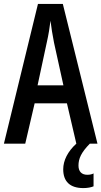

<svg xmlns="http://www.w3.org/2000/svg" viewBox="-20 -734 518 981"><path d="M370 0C326 40 303 86 303 131C303 193 337 227 406 227C428 227 446 223 458 218V152C451 156 441 159 426 159C397 159 381 142 381 112C381 76 395 45 439 0H478L301 -714H174L0 0H109L157 -206H322ZM256 -516 304 -298H172L219 -517C228 -556 234 -595 238 -628C242 -595 248 -556 256 -516Z"/></svg>

Font: Noto Sans Bengali ExtraCondensed Medium
Style: Regular
Weight: 500
Width: 2
Designer: Joana Ranito - Universal Thirst; Jelle Bosma - Monotype Design Team
Foundry: Universal Thirst ehf.
Version: Version 3.000